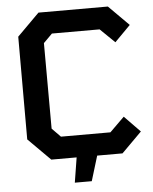

<svg xmlns="http://www.w3.org/2000/svg" viewBox="-58 -785 765 959"><g transform="rotate(-5 324.5 -306.0)"><path d="M278 125 298 0H171L60 -111V-626L171 -737H519L620 -636L541 -556L468 -627H229L185 -583L186 -154L229 -110H477L550 -182L629 -101L528 0H401L363 125Z"/></g></svg>

Font: Tomorrow Medium
Style: Regular
Weight: 500
Designer: Tony de Marco, Monica Rizzolli
Foundry: Just in Type
Version: Version 2.002